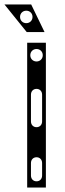

<svg xmlns="http://www.w3.org/2000/svg" viewBox="-58 -842 290 862"><path d="M64 0H148V-650H64ZM106 -136C121 -136 131 -125 131 -110V-54C131 -39 121 -28 106 -28C91 -28 81 -39 81 -54V-110C81 -125 91 -136 106 -136ZM106 -271C91 -271 81 -282 81 -297V-417C81 -432 91 -443 106 -443C121 -443 131 -432 131 -417V-297C131 -282 121 -271 106 -271ZM106 -566C90 -566 78 -578 78 -594C78 -610 90 -622 106 -622C122 -622 134 -610 134 -594C134 -578 122 -566 106 -566ZM62 -698H142L82 -822H-38ZM60 -738C44 -738 32 -750 32 -766C32 -782 44 -794 60 -794C76 -794 88 -782 88 -766C88 -750 76 -738 60 -738Z"/></svg>

Font: Apfel Grotezk Brukt
Style: Regular
Weight: 300
Designer: Luigi Gorlero
Foundry: © 2023, Luigi Gorlero & Collletttivo
Version: Version 2.000;Glyphs 3.2 (3217)